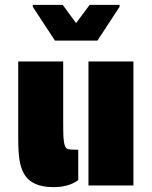

<svg xmlns="http://www.w3.org/2000/svg" viewBox="-20 -763 626 790"><path d="M79 -48Q65 -72 60 -106.5Q55 -141 55 -191V-510H240V-269Q240 -216 241 -199Q243 -174 247 -163Q251 -152 260 -149.5Q269 -147 292 -147H302V-22Q263 7 200 7Q110 7 79 -48ZM344 -510H529V0H344ZM115 -735V-743H238L293 -668L349 -743H472V-735L381 -596H206Z"/></svg>

Font: Saira Stencil
Style: Regular
Weight: 400
Designer: Hector Gatti with collaboration of the Omnibus-Type team
Foundry: Omnibus-Type
Version: Version 1.003